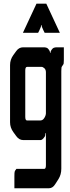

<svg xmlns="http://www.w3.org/2000/svg" viewBox="-20 -755 379 1035"><path d="M220.7 -578.1Q220.7 -578.1 213.9 -591.8Q204.1 -611.3 204.1 -620.1H202.1Q202.1 -611.3 192.4 -591.8L185.5 -578.1H103.5L176.8 -735.4H229.5L302.7 -578.1ZM126 -105.5H196.3Q210.9 -105.5 218.8 -119.1Q226.6 -130.9 227.5 -143.6V-365.2Q227.5 -378.9 219.7 -386.7Q210.9 -394.5 204.1 -394.5H126Q116.2 -394.5 116.2 -375V-125Q116.2 -105.5 126 -105.5ZM68.4 155.3H218.8Q227.5 155.3 227.5 135.7V-37.1H224.6Q224.6 -23.4 221.7 -19.5Q209 0 199.2 0H104.5Q83 0 67.4 -21.5L51.8 -43Q34.2 -67.4 34.2 -95.7V-404.3Q34.2 -433.6 51.8 -458L67.4 -479.5Q82 -500 104.5 -500H213.9Q230.5 -500 237.3 -494.1Q250 -481.4 250 -469.7H252Q252 -481.4 264.6 -494.1Q271.5 -500 288.1 -500H324.2V-431.6Q324.2 -417 323.2 -412.6Q322.3 -408.2 317.4 -401.9Q312.5 -395.5 311.5 -391.1Q310.5 -386.7 310.5 -372.1V154.3Q310.5 186.5 294.9 210.9L277.3 238.3Q263.7 259.8 244.1 259.8H57.6V197.3Q57.6 175.8 59.1 170.4Q60.5 165 68.4 155.3Z"/></svg>

Font: Vancouver Drive
Style: Bold
Weight: 700
Designer: Valery Zaveryaev
Foundry: Cyreal (www.cyreal.org)
Version: Version 1.01